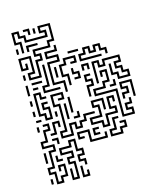

<svg xmlns="http://www.w3.org/2000/svg" viewBox="-127 -781 917 1072"><g transform="rotate(-15 331.0 -245.0)"><path d="M70 -404V-446H100V-524H52V-476H70V-500H82V-464H40V-536H112V-434H82V-416H130V-506H160V-524H130V-566H220V-596H250V-674H202V-656H232V-614H100V-644H70V-674H52V-626H82V-560H70V-614H40V-686H82V-656H112V-626H220V-644H190V-686H262V-584H232V-554H142V-536H172V-494H142V-404ZM130 -650V-674H106V-686H142V-650ZM160 -650V-680H172V-650ZM100 -560V-596H166V-584H112V-560ZM40 -560V-590H52V-560ZM250 -290V-344H190V-476H250V-494H190V-536H250V-560H262V-524H202V-506H262V-464H202V-356H262V-290ZM316 -494V-506H376V-494ZM370 -434V-476H400V-506H442V-476H460V-506H502V-476H532V-440H520V-464H490V-494H472V-464H430V-494H412V-464H382V-446H496V-434ZM280 -320V-374H250V-446H280V-476H352V-434H316V-446H340V-464H292V-434H262V-386H292V-320ZM130 -314V-356H160V-470H172V-344H142V-326H226V-314ZM40 -410V-440H52V-410ZM220 -380V-440H232V-380ZM370 -380V-416H412V-380H400V-404H382V-380ZM550 -284V-314H520V-380H532V-326H562V-296H610V-314H580V-344H550V-386H580V-404H502V-374H460V-404H442V-290H430V-416H472V-386H490V-416H592V-374H562V-356H592V-326H622V-284ZM316 -344V-356H340V-374H310V-410H322V-386H352V-344ZM76 -374V-386H136V-374ZM40 -320V-380H52V-320ZM76 -344V-356H106V-344ZM370 -230V-296H400V-314H370V-356H406V-344H382V-326H412V-284H382V-230ZM520 -74V-224H400V-266H460V-296H490V-344H472V-320H460V-356H502V-284H472V-254H412V-236H532V-86H580V-104H550V-146H580V-170H592V-134H562V-116H592V-74ZM100 -164V-194H70V-326H112V-296H136V-284H100V-314H82V-206H112V-176H130V-224H100V-266H136V-254H112V-236H142V-164ZM160 -44V-86H190V-224H160V-296H232V-254H196V-266H220V-284H172V-236H202V-74H172V-56H220V-116H262V-86H280V-116H310V-146H376V-134H322V-104H292V-74H250V-104H232V-44ZM496 -254V-266H520V-290H532V-254ZM40 -260V-290H52V-260ZM550 -170V-206H580V-224H550V-266H622V-170H610V-254H562V-236H592V-194H562V-170ZM250 -170V-260H262V-170ZM40 -200V-230H52V-200ZM220 -140V-230H232V-140ZM400 -44V-74H340V-116H400V-164H370V-206H442V-140H430V-194H382V-176H412V-104H352V-86H412V-56H430V-116H490V-134H460V-206H502V-170H490V-194H472V-146H502V-104H442V-44ZM160 -170V-200H172V-170ZM46 -164V-176H76V-164ZM256 -134V-146H280V-170H292V-134ZM106 -74V-86H130V-146H172V-110H160V-134H142V-74ZM70 196V136H40V94H70V4H100V-14H40V-56H70V-116H100V-134H76V-146H112V-104H82V-44H52V-26H112V16H82V106H52V124H82V184H100V154H130V106H112V130H100V94H142V166H112V196ZM40 -110V-140H52V-110ZM430 16V-26H460V-86H496V-74H472V-14H442V4H490V-26H520V-44H496V-56H532V-14H502V16ZM130 -20V-44H106V-56H142V-20ZM310 16V-44H262V-26H286V-14H250V-56H322V4H400V-20H412V16ZM340 -14V-56H376V-44H352V-26H376V-14ZM160 196V130H172V184H190V106H160V64H190V46H130V4H190V-26H232V34H262V76H232V94H262V130H250V106H220V64H250V46H220V-14H202V16H142V34H202V76H172V94H202V196ZM40 70V10H52V70ZM100 76V40H112V64H136V76ZM220 196V130H232V184H250V160H262V196ZM40 190V160H52V190Z"/></g></svg>

Font: Rubik Maze
Style: Regular
Weight: 400
Designer: Hubert and Fischer, NaN
Foundry: Hubert and Fischer, NaN
Version: Version 2.200